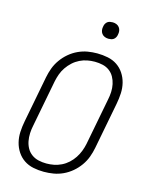

<svg xmlns="http://www.w3.org/2000/svg" viewBox="-129 -947 807 1039"><g transform="rotate(15 275.0 -427.0)"><path d="M219 12Q189 12 160 6Q131 0 108 -15.5Q85 -31 69.5 -54.5Q54 -78 47 -106Q40 -134 41.5 -164Q43 -194 49 -225L99 -485Q104 -511 113.5 -537Q123 -563 140 -587Q157 -611 179.5 -630Q202 -649 228 -661Q254 -673 280.5 -677.5Q307 -682 334 -682Q364 -682 393.5 -676Q423 -670 446 -654.5Q469 -639 484.5 -615.5Q500 -592 507 -564Q514 -536 512.5 -506Q511 -476 505 -445L455 -185Q450 -159 440.5 -133Q431 -107 414 -83Q397 -59 374.5 -40Q352 -21 326 -9Q300 3 273 7.5Q246 12 219 12ZM221 -35Q242 -35 263 -39Q284 -43 304.5 -53Q325 -63 342 -78.5Q359 -94 371.5 -113Q384 -132 392 -153Q400 -174 404 -194L454 -454Q459 -477 460 -499.5Q461 -522 456.5 -543Q452 -564 442 -582Q432 -600 415.5 -612.5Q399 -625 377.5 -630Q356 -635 333 -635Q312 -635 291 -631Q270 -627 249.5 -617Q229 -607 212 -591.5Q195 -576 182 -557Q169 -538 161.5 -517Q154 -496 150 -476L100 -216Q95 -193 94 -170.5Q93 -148 97 -127Q101 -106 111 -88Q121 -70 138 -57.5Q155 -45 176.5 -40Q198 -35 221 -35ZM371 -774Q360 -774 350 -778Q340 -782 333.5 -790.5Q327 -799 325.5 -810Q324 -821 327 -833Q328 -840 332 -847Q336 -854 342 -858.5Q348 -863 356 -864.5Q364 -866 371 -866Q382 -866 392 -862Q402 -858 408.5 -849.5Q415 -841 416.5 -830Q418 -819 415 -807Q414 -800 410 -793Q406 -786 400 -781.5Q394 -777 386 -775.5Q378 -774 371 -774Z"/></g></svg>

Font: Lode Dark
Style: Italic
Weight: 400
Italic angle: -11°
Monospace: yes
Designer: Belleve Invis
Foundry: Belleve Invis
Version: Version 29.2.0; ttfautohint (v1.8.3)